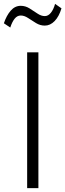

<svg xmlns="http://www.w3.org/2000/svg" viewBox="-40 -970 337 990"><path d="M100 0V-700H158V0ZM13 -828 -20 -850Q-6.5 -890 15.2 -915Q37 -940 67 -940Q91 -940 112.2 -926.8Q133.5 -913.5 153 -900.2Q172.5 -887 191 -887Q208.5 -887 222.2 -904Q236 -921 244 -950L277 -927Q264.5 -885 241.8 -861.5Q219 -838 191 -838Q167 -838 145.8 -851Q124.5 -864 105 -877Q85.5 -890 67 -890Q48.5 -890 35.2 -873.2Q22 -856.5 13 -828Z"/></svg>

Font: Geologica Roman Thin
Style: Regular
Weight: 250
Designer: Sindre Bremnes, Frode Helland
Foundry: Monokrom Skriftforlag AS
Version: Version 1.010;gftools[0.9.28]